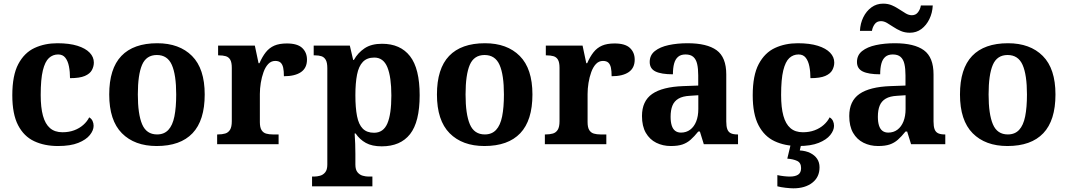

<svg xmlns="http://www.w3.org/2000/svg" viewBox="-20 -784 5807 1044"><path d="M295.2 10Q221.6 10 165.8 -16.3Q109.9 -42.5 78.4 -103Q46.9 -163.5 46.9 -266.2Q46.9 -374.3 79.6 -435.8Q112.3 -497.3 167.7 -523.1Q223.1 -548.9 291.9 -548.9Q357.1 -548.9 401.2 -535Q445.2 -521.1 467.8 -497.4Q490.3 -473.8 490.3 -444Q490.3 -422.7 479.7 -402.9Q469.1 -383.1 441.2 -371Q413.3 -359 360.7 -359Q360.7 -393.9 354.9 -423Q349.2 -452.2 335.2 -470.1Q321.3 -487.9 296 -487.9Q267.3 -487.9 246 -468.5Q224.8 -449 213 -401.1Q201.3 -353.1 201.3 -267.2Q201.3 -199.6 213.6 -154.7Q225.9 -109.7 252 -87.3Q278 -64.9 319.8 -64.9Q354.9 -64.9 383.5 -75.6Q412.1 -86.3 433.1 -105Q454 -123.6 465 -145.9Q477.6 -138.7 483.3 -126.3Q489 -113.9 489 -99.9Q489 -75.2 468.5 -49.7Q448.1 -24.2 405.6 -7.1Q363.2 10 295.2 10Z M831.9 10Q711.8 10 642.8 -59.6Q573.9 -129.2 573.9 -270.2Q573.9 -410.7 640 -479.8Q706.2 -548.9 835.1 -548.9Q955.2 -548.9 1024.1 -479.8Q1093.1 -410.7 1093.1 -270.2Q1093.1 -129.2 1026.9 -59.6Q960.8 10 831.9 10ZM834 -53Q872.4 -53 895.4 -77.7Q918.5 -102.3 928.3 -150.9Q938.1 -199.6 938.1 -270.2Q938.1 -377.5 914.3 -431.2Q890.5 -484.9 832.9 -484.9Q775.4 -484.9 752.4 -431.2Q729.5 -377.5 729.5 -270.3Q729.5 -163.1 752.9 -108.1Q776.4 -53 834 -53Z M1160.7 0V-53H1164.8Q1187.8 -53 1204.6 -58Q1221.3 -63 1230.9 -78.5Q1240.4 -94 1240.4 -125V-415Q1240.4 -445 1231.8 -459.5Q1223.2 -474 1207.3 -478.5Q1191.5 -483 1169.5 -483H1165.9V-536H1365.7L1385.9 -440.5H1390.9Q1406.2 -475.7 1425.2 -499.8Q1444.3 -524 1471.6 -535.9Q1498.9 -547.7 1540 -547.7Q1597.4 -547.7 1623.3 -523.2Q1649.2 -498.7 1649.2 -459.7Q1649.2 -414.2 1616.4 -391.8Q1583.6 -369.5 1523.7 -369.5Q1523.7 -397.5 1519.9 -415.7Q1516 -433.8 1506 -443.3Q1495.9 -452.7 1476.5 -452.7Q1454.3 -452.7 1438.5 -436Q1422.7 -419.2 1412.9 -391.8Q1403 -364.5 1398 -333.2Q1393 -302 1393 -273V-120Q1393 -91 1402.2 -76.5Q1411.4 -62 1427.3 -57.5Q1443.2 -53 1462.8 -53H1494.9V0Z M1676.8 229V176H1688.8Q1703.7 176 1720.2 171.5Q1736.7 167.1 1748.2 153.1Q1759.8 139 1759.8 110.9V-412.7Q1759.8 -443.8 1751.2 -458.6Q1742.6 -473.4 1727.9 -478.2Q1713.2 -483 1694.1 -483H1685.7V-536H1882.2L1900.3 -458.2H1904.3Q1926.1 -497.2 1962.7 -521.6Q1999.3 -546 2057.3 -546Q2156.9 -546 2209.4 -478.6Q2261.9 -411.3 2261.9 -266.1Q2261.9 -121.1 2209.7 -54.7Q2157.4 11.7 2055.5 11.7Q2002.8 11.7 1969.2 -7Q1935.6 -25.7 1913.6 -58.3H1908.4Q1910.4 -31.6 1911.4 -2Q1912.4 27.6 1912.4 53V110.7Q1912.4 139.1 1924.2 153Q1936 167 1952.5 171.5Q1968.9 176 1982.8 176H2004.9V229ZM2014 -62.1Q2064.4 -62.1 2086.2 -112.4Q2108 -162.7 2108 -264.8Q2108 -364.8 2086.5 -417.9Q2064.9 -471 2015.3 -471Q1975.5 -471 1953 -447.4Q1930.4 -423.8 1921.4 -378.1Q1912.4 -332.3 1912.4 -266.1Q1912.4 -197.7 1921.4 -152.3Q1930.4 -106.9 1952.6 -84.5Q1974.8 -62.1 2014 -62.1Z M2613.9 10Q2493.8 10 2424.8 -59.6Q2355.9 -129.2 2355.9 -270.2Q2355.9 -410.7 2422 -479.8Q2488.2 -548.9 2617.1 -548.9Q2737.2 -548.9 2806.1 -479.8Q2875.1 -410.7 2875.1 -270.2Q2875.1 -129.2 2808.9 -59.6Q2742.8 10 2613.9 10ZM2616 -53Q2654.4 -53 2677.4 -77.7Q2700.5 -102.3 2710.3 -150.9Q2720.1 -199.6 2720.1 -270.2Q2720.1 -377.5 2696.3 -431.2Q2672.5 -484.9 2614.9 -484.9Q2557.4 -484.9 2534.4 -431.2Q2511.5 -377.5 2511.5 -270.3Q2511.5 -163.1 2534.9 -108.1Q2558.4 -53 2616 -53Z M2942.7 0V-53H2946.8Q2969.8 -53 2986.6 -58Q3003.3 -63 3012.9 -78.5Q3022.4 -94 3022.4 -125V-415Q3022.4 -445 3013.8 -459.5Q3005.2 -474 2989.3 -478.5Q2973.5 -483 2951.5 -483H2947.9V-536H3147.7L3167.9 -440.5H3172.9Q3188.2 -475.7 3207.2 -499.8Q3226.3 -524 3253.6 -535.9Q3280.9 -547.7 3322 -547.7Q3379.4 -547.7 3405.3 -523.2Q3431.2 -498.7 3431.2 -459.7Q3431.2 -414.2 3398.4 -391.8Q3365.6 -369.5 3305.7 -369.5Q3305.7 -397.5 3301.9 -415.7Q3298 -433.8 3288 -443.3Q3277.9 -452.7 3258.5 -452.7Q3236.3 -452.7 3220.5 -436Q3204.7 -419.2 3194.9 -391.8Q3185 -364.5 3180 -333.2Q3175 -302 3175 -273V-120Q3175 -91 3184.2 -76.5Q3193.4 -62 3209.3 -57.5Q3225.2 -53 3244.8 -53H3276.9V0Z M3627.5 10Q3584.1 10 3548.3 -7.8Q3512.5 -25.6 3491.6 -61.8Q3470.8 -98 3470.8 -153.1Q3470.8 -234.6 3526.3 -273.2Q3581.9 -311.7 3695 -315.8L3776.6 -318.8V-374.2Q3776.6 -410.7 3770.8 -435.9Q3765.1 -461.1 3750.1 -474.5Q3735 -487.9 3707.5 -487.9Q3682.1 -487.9 3667 -475Q3652 -462.2 3645.5 -438.3Q3639 -414.4 3639 -380Q3575.5 -380 3544.1 -395.4Q3512.8 -410.8 3512.8 -446.9Q3512.8 -484.1 3540.8 -506.4Q3568.9 -528.7 3615.8 -538.8Q3662.8 -548.9 3718.9 -548.9Q3824.2 -548.9 3876.7 -510.8Q3929.1 -472.6 3929.1 -379.1V-123.9Q3929.1 -96.4 3934.9 -81.1Q3940.6 -65.8 3954 -59.4Q3967.4 -53 3989.4 -53H3993V0H3806.9L3785.7 -68.6H3776.6Q3755 -41.8 3735.3 -24.3Q3715.6 -6.9 3690.8 1.6Q3666 10 3627.5 10ZM3682.9 -63Q3711.8 -63 3732.9 -78.9Q3754 -94.7 3765.6 -123.6Q3777.1 -152.5 3777.1 -191V-266.2L3732.2 -263.2Q3692.1 -261.2 3669.2 -247.6Q3646.2 -234.1 3636.3 -209.6Q3626.4 -185.1 3626.4 -149.1Q3626.4 -121 3632.5 -101.6Q3638.6 -82.3 3651.2 -72.7Q3663.9 -63 3682.9 -63Z M4321.2 10Q4247.6 10 4191.8 -16.3Q4135.9 -42.5 4104.4 -103Q4072.9 -163.5 4072.9 -266.2Q4072.9 -374.3 4105.6 -435.8Q4138.3 -497.3 4193.7 -523.1Q4249.1 -548.9 4317.9 -548.9Q4383.1 -548.9 4427.2 -535Q4471.2 -521.1 4493.8 -497.4Q4516.3 -473.8 4516.3 -444Q4516.3 -422.7 4505.7 -402.9Q4495.1 -383.1 4467.2 -371Q4439.3 -359 4386.7 -359Q4386.7 -393.9 4380.9 -423Q4375.2 -452.2 4361.2 -470.1Q4347.3 -487.9 4322 -487.9Q4293.3 -487.9 4272 -468.5Q4250.8 -449 4239 -401.1Q4227.3 -353.1 4227.3 -267.2Q4227.3 -199.6 4239.6 -154.7Q4251.9 -109.7 4278 -87.3Q4304 -64.9 4345.8 -64.9Q4380.9 -64.9 4409.5 -75.6Q4438.1 -86.3 4459.1 -105Q4480 -123.6 4491 -145.9Q4503.6 -138.7 4509.3 -126.3Q4515 -113.9 4515 -99.9Q4515 -75.2 4494.5 -49.7Q4474.1 -24.2 4431.6 -7.1Q4389.2 10 4321.2 10ZM4293.8 240Q4277.8 240 4251.3 237Q4224.9 234 4206.9 229V168.1Q4224.9 172.1 4243.4 174.1Q4261.9 176.1 4274.9 176.1Q4303.9 176.1 4319.9 165.6Q4335.9 155 4335.9 130Q4335.9 101 4314.4 90.9Q4292.9 80.9 4260.9 78.6L4281.9 -9H4338.8L4328.8 34Q4361.8 36 4385.9 48Q4410 60 4423.1 79.5Q4436.2 99 4436.2 126Q4436.2 179 4397 209.5Q4357.8 240 4293.8 240Z M4754.5 10Q4711.1 10 4675.3 -7.8Q4639.5 -25.6 4618.6 -61.8Q4597.8 -98 4597.8 -153.1Q4597.8 -234.6 4653.3 -273.2Q4708.9 -311.7 4822 -315.8L4903.6 -318.8V-374.2Q4903.6 -410.7 4897.8 -435.9Q4892.1 -461.1 4877.1 -474.5Q4862 -487.9 4834.5 -487.9Q4809.1 -487.9 4794 -475Q4779 -462.2 4772.5 -438.3Q4766 -414.4 4766 -380Q4702.5 -380 4671.1 -395.4Q4639.8 -410.8 4639.8 -446.9Q4639.8 -484.1 4667.8 -506.4Q4695.9 -528.7 4742.8 -538.8Q4789.8 -548.9 4845.9 -548.9Q4951.2 -548.9 5003.7 -510.8Q5056.1 -472.6 5056.1 -379.1V-123.9Q5056.1 -96.4 5061.9 -81.1Q5067.6 -65.8 5081 -59.4Q5094.4 -53 5116.4 -53H5120V0H4933.9L4912.7 -68.6H4903.6Q4882 -41.8 4862.3 -24.3Q4842.6 -6.9 4817.8 1.6Q4793 10 4754.5 10ZM4809.9 -63Q4838.8 -63 4859.9 -78.9Q4881 -94.7 4892.6 -123.6Q4904.1 -152.5 4904.1 -191V-266.2L4859.2 -263.2Q4819.1 -261.2 4796.2 -247.6Q4773.2 -234.1 4763.3 -209.6Q4753.4 -185.1 4753.4 -149.1Q4753.4 -121 4759.5 -101.6Q4765.6 -82.3 4778.2 -72.7Q4790.9 -63 4809.9 -63ZM4927.2 -606Q4900.2 -606 4878.2 -615.5Q4856.2 -625 4837.7 -637.5Q4819.2 -650 4802.7 -659.5Q4786.2 -669 4770.2 -669Q4747.7 -669 4736 -652.5Q4724.2 -636 4721.2 -616H4655.9Q4657.9 -656.9 4674.3 -690.3Q4690.8 -723.8 4718.5 -744Q4746.2 -764.2 4782.2 -764.2Q4809.2 -764.2 4830.7 -754.7Q4852.2 -745.2 4870.7 -732.7Q4889.2 -720.2 4905.7 -710.7Q4922.2 -701.2 4938.2 -701.2Q4959.7 -701.2 4971.9 -717.7Q4984.2 -734.2 4987.2 -754.2H5051.9Q5049.9 -713.7 5033.5 -680.1Q5017.1 -646.4 4990.1 -626.2Q4963.2 -606 4927.2 -606Z M5457.9 10Q5337.8 10 5268.8 -59.6Q5199.9 -129.2 5199.9 -270.2Q5199.9 -410.7 5266 -479.8Q5332.2 -548.9 5461.1 -548.9Q5581.2 -548.9 5650.1 -479.8Q5719.1 -410.7 5719.1 -270.2Q5719.1 -129.2 5652.9 -59.6Q5586.8 10 5457.9 10ZM5460 -53Q5498.4 -53 5521.4 -77.7Q5544.5 -102.3 5554.3 -150.9Q5564.1 -199.6 5564.1 -270.2Q5564.1 -377.5 5540.3 -431.2Q5516.5 -484.9 5458.9 -484.9Q5401.4 -484.9 5378.4 -431.2Q5355.5 -377.5 5355.5 -270.3Q5355.5 -163.1 5378.9 -108.1Q5402.4 -53 5460 -53Z"/></svg>

Font: Noto Serif Hebrew
Style: Regular
Weight: 400
Designer: Monotype Design Team
Foundry: Monotype Imaging Inc.
Version: Version 2.003